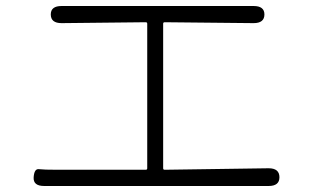

<svg xmlns="http://www.w3.org/2000/svg" viewBox="-20 -671 1040 639"><path d="M127 -52Q90 -52 92 -81Q94 -110 109.5 -108Q125 -106 172 -106H465Q470 -106 470 -111V-592Q470 -597 465 -597L185 -594Q149 -594 149 -623Q149 -651 185 -651H824Q860 -651 860 -623Q860 -594 824 -594L528 -597Q523 -597 523 -592V-111Q523 -106 528 -106L874 -111Q910 -111 910 -81Q910 -52 874 -52Z"/></svg>

Font: Resource Han Rounded CN Light
Style: Regular
Weight: 300
Designer: Cyano Hao (round all glyphs); Ryoko NISHIZUKA 西塚涼子 (kana, bopomofo & ideographs); Paul D. Hunt (Latin, Greek & Cyrillic)
Foundry: Cyano Hao
Version: 0.990